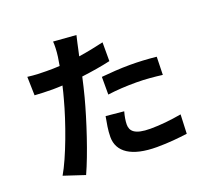

<svg xmlns="http://www.w3.org/2000/svg" viewBox="-136 -936 1228 1143"><g transform="rotate(-20 478.0 -364.0)"><path d="M510 -362C569 -370 626 -373 692 -373C750 -373 808 -367 855 -361L858 -475C802 -481 745 -484 691 -484C630 -484 562 -479 510 -474ZM584 -666C532 -654 479 -643 425 -635L433 -671C438 -692 446 -734 453 -760L309 -771C311 -750 310 -711 305 -676C303 -661 300 -642 296 -621C268 -619 240 -619 212 -619C173 -619 141 -620 93 -626L96 -508C129 -506 164 -504 210 -504C229 -504 250 -505 272 -506C266 -479 259 -452 252 -427C217 -294 145 -96 89 -1L222 43C273 -68 337 -262 372 -395C382 -433 392 -475 401 -516C464 -524 528 -534 584 -547ZM451 -247C444 -209 435 -163 435 -120C435 -25 516 31 676 31C751 31 815 24 869 17L874 -104C806 -92 740 -85 677 -85C576 -85 552 -116 552 -157C552 -178 557 -209 565 -236Z"/></g></svg>

Font: Kinto Sans
Style: Bold
Weight: 700
Designer: Authors: Ryoko NISHIZUKA  (kana & ideographs); Paul D. Hunt (Latin, Greek & Cyrillic); Wenlong ZHANG  (bopomofo); Sandol
Foundry: Adobe Systems Incorporated, ookami Inc.
Version: Version 0.001